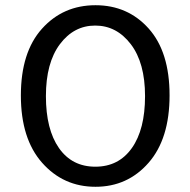

<svg xmlns="http://www.w3.org/2000/svg" viewBox="-20 -708 730 736"><path d="M141 -598Q222 -688 346 -688Q470 -688 550 -598.5Q630 -509 630 -342.5Q630 -176 549.5 -84Q469 8 346 8Q223 8 141.5 -84Q60 -176 60 -342Q60 -508 141 -598ZM536 -339.5Q536 -467 481.5 -538.5Q427 -610 345 -610Q263 -610 209.5 -538.5Q156 -467 156 -339.5Q156 -212 206 -140.5Q256 -69 345.5 -69Q435 -69 485.5 -140.5Q536 -212 536 -339.5Z"/></svg>

Font: Merge One
Style: Regular
Weight: 400
Designer: Kosal Sen
Foundry: Philatype
Version: Version 1.001